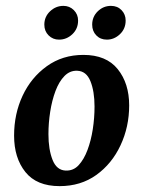

<svg xmlns="http://www.w3.org/2000/svg" viewBox="-20 -621 487 654"><path d="M183 13Q105 13 66.5 -35Q28 -83 28 -159Q28 -233 57 -295Q86 -357 139.5 -395.5Q193 -434 264 -434Q342 -434 381 -385.5Q420 -337 420 -262Q420 -189 390.5 -126Q361 -63 308 -25Q255 13 183 13ZM204 -40Q230 -39 248 -58.5Q266 -78 278 -110Q290 -142 296 -180.5Q302 -219 302 -258Q302 -310 288 -344.5Q274 -379 243 -380Q218 -381 199.5 -362Q181 -343 169 -311Q157 -279 151 -240.5Q145 -202 145 -164Q145 -112 159 -76.5Q173 -41 204 -40ZM344 -486Q322 -486 308 -500.5Q294 -515 294 -537Q294 -564 313 -582.5Q332 -601 358 -601Q380 -601 394 -586.5Q408 -572 408 -551Q408 -523 388.5 -504.5Q369 -486 344 -486ZM181 -486Q160 -486 145.5 -500.5Q131 -515 131 -537Q131 -564 150.5 -582.5Q170 -601 196 -601Q217 -601 231.5 -586.5Q246 -572 246 -551Q246 -523 226.5 -504.5Q207 -486 181 -486Z"/></svg>

Font: Yrsa SemiBold
Style: Italic
Weight: 600
Italic angle: -7.10001°
Version: Version 2.004